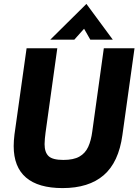

<svg xmlns="http://www.w3.org/2000/svg" viewBox="-20 -944 708 982"><path d="M300 18Q176 18 113 -36Q50 -90 50 -197Q50 -210 51 -225Q52 -240 54 -256L116 -697H273L213 -266Q211 -249 209.5 -235Q208 -221 208 -207Q208 -165 228.5 -145.5Q249 -126 304 -126Q356 -126 386 -143Q416 -160 431 -192.5Q446 -225 452 -272L511 -697H668L606 -253Q587 -114 510.5 -48Q434 18 300 18ZM237 -741 422 -924 557 -741H442L410 -797L360 -741Z"/></svg>

Font: Hanken Grotesk Black
Style: Italic
Weight: 900
Italic angle: -8°
Designer: Alfredo Marco Pradil
Foundry: Hanken Design Co.
Version: Version 3.013